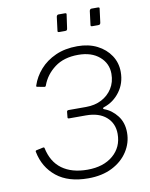

<svg xmlns="http://www.w3.org/2000/svg" viewBox="-102 -1028 869 1111"><g transform="rotate(-10 332.5 -472.0)"><path d="M366 -944 355 -866Q354 -859 351.5 -856Q349 -853 340 -853H308Q300 -853 298.5 -855.5Q297 -858 298 -864L308 -943Q311 -954 320 -954H358Q369 -954 366 -944ZM560 -944 550 -866Q549 -859 546 -856Q543 -853 534 -853H502Q494 -853 492.5 -855.5Q491 -858 492 -864L502 -943Q505 -954 514 -954H552Q563 -954 560 -944ZM326 10Q209 10 140 -45.5Q71 -101 53 -193Q52 -198 53.5 -199.5Q55 -201 57 -202L99 -211Q103 -212 106 -208Q123 -124 180.5 -82Q238 -40 330 -40Q424 -40 480.5 -88Q537 -136 537 -214Q537 -276 494 -313.5Q451 -351 375 -351H276Q266 -351 268 -360L271 -391Q272 -399 282 -399H384Q436 -399 475.5 -419.5Q515 -440 538.5 -477Q562 -514 562 -563Q562 -624 515.5 -664Q469 -704 391 -704Q307 -704 253 -663.5Q199 -623 177 -563Q175 -555 168 -555L126 -563Q122 -564 121 -566Q120 -568 122 -572Q138 -621 174.5 -662.5Q211 -704 266.5 -729Q322 -754 395 -754Q461 -754 510.5 -729Q560 -704 588.5 -661Q617 -618 617 -564Q617 -498 580.5 -448.5Q544 -399 487 -380Q480 -378 479.5 -374Q479 -370 485 -368Q529 -352 560.5 -311.5Q592 -271 592 -212Q592 -152 559 -101Q526 -50 466.5 -20Q407 10 326 10Z"/></g></svg>

Font: Libre Franklin ExtraLight
Style: Italic
Weight: 250
Italic angle: -8°
Designer: Pablo Impallari, Rodrigo Fuenzalida, Nhung Nguyen
Foundry: Impallari Type
Version: Version 3.000